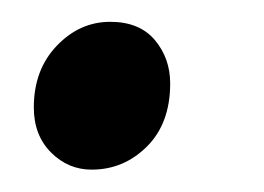

<svg xmlns="http://www.w3.org/2000/svg" viewBox="-20 -145 242 176"><path d="M11 -46.5Q11 -81 32 -103Q53 -125 81 -125Q108 -125 122 -108.2Q136 -91.5 136 -68.5Q136 -32 114.8 -10.8Q93.5 10.5 64 10.5Q42.5 10.5 26.8 -5.2Q11 -21 11 -46.5Z"/></svg>

Font: Merriweather 120pt SemiBold
Style: Italic
Weight: 600
Italic angle: -7.8°
Version: Version 2.101